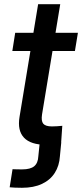

<svg xmlns="http://www.w3.org/2000/svg" viewBox="-20 -685 390 912"><path d="M25.9 204.6 39.6 118.7Q47.9 119.1 61.8 119.4Q75.7 119.6 85 119.6Q124.5 119.6 142.6 104.5Q160.6 89.4 162.1 57.1L168.9 -8.8H271L264.6 57.1Q261.7 102.5 240.2 136.2Q218.8 169.9 179.4 188.5Q140.1 207 84.5 207Q65.4 207 50.8 206.3Q36.1 205.6 25.9 204.6ZM350.1 -529.3 335.9 -442.9H38.6L52.2 -529.3ZM161.1 -665H266.1L179.7 -141.6Q174.8 -110.4 185.5 -97.4Q196.3 -84.5 227.1 -84.5Q237.3 -84.5 251.5 -85.4Q265.6 -86.4 275.9 -87.4L270 -1.5Q254.9 0.5 236.3 1.7Q217.8 2.9 199.7 2.9Q126 2.9 94 -31Q62 -64.9 72.8 -129.9Z"/></svg>

Font: Inter 24pt Medium
Style: Italic
Weight: 500
Italic angle: -9.3988°
Designer: Rasmus Andersson
Foundry: rsms
Version: Version 4.001;git-66647c0bb